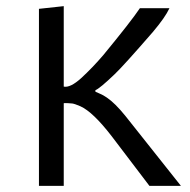

<svg xmlns="http://www.w3.org/2000/svg" viewBox="-20 -608 622 628"><path d="M107.4 -579.1 188.5 -587.9V-324.7Q210 -320.3 245.6 -352.5Q282.2 -386.2 317.4 -427.2Q408.7 -538.1 437.5 -581.1H534.2Q520.5 -551.3 480 -503.4Q384.3 -393.1 355.5 -365.7Q306.2 -318.4 292 -313V-308.1Q298.8 -304.7 307.9 -301Q316.9 -297.4 329.1 -289.1Q356 -271 389.6 -229.5L571.8 0H468.8L345.2 -162.6Q284.2 -241.7 243.2 -260.3Q224.1 -268.6 216.3 -269.5L203.1 -270.5Q198.2 -271 194.3 -270.8Q190.4 -270.5 188.5 -270.5V0H107.4Z"/></svg>

Font: Armata
Style: Regular
Weight: 400
Designer: Viktoriya Grabowska
Foundry: Viktoriya Grabowska
Version: Version 1.003